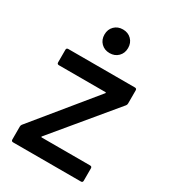

<svg xmlns="http://www.w3.org/2000/svg" viewBox="-176 -809 804 901"><g transform="rotate(30 225.5 -358.5)"><path d="M30 -10V-80Q30 -87 34 -92L299 -416Q301 -418 300 -419.5Q299 -421 297 -421H45Q35 -421 35 -431V-499Q35 -509 45 -509H406Q416 -509 416 -499V-428Q416 -421 412 -416L143 -92Q141 -90 142 -88.5Q143 -87 145 -87H407Q417 -87 417 -77V-10Q417 0 407 0H40Q30 0 30 -10ZM158 -653Q158 -681 176 -699Q194 -717 222 -717Q250 -717 268 -699Q286 -681 286 -653Q286 -625 268 -607Q250 -589 222 -589Q194 -589 176 -607Q158 -625 158 -653Z"/></g></svg>

Font: Amber EN Medium
Style: Regular
Weight: 500
Designer: Jeremy Tribby
Foundry: Tribby Type Co.
Version: Version 1.403 November 24, 2021